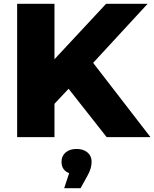

<svg xmlns="http://www.w3.org/2000/svg" viewBox="-20 -720 810 1008"><path d="M340 -254 266 -175V0H70V-700H266V-409L537 -700H755L469 -390L770 0H540ZM461 129Q461 164 440 201L403 268H317L343 189Q303 174 303 129Q303 99 324.5 80.5Q346 62 382 62Q418 62 439.5 80.5Q461 99 461 129Z"/></svg>

Font: Montserrat Alternates ExtraBold
Style: Regular
Weight: 800
Designer: Julieta Ulanovsky
Foundry: Julieta Ulanovsky
Version: Version 7.200